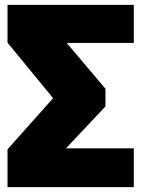

<svg xmlns="http://www.w3.org/2000/svg" viewBox="-20 -772 583 792"><path d="M532 -752H11V-596L199 -367L11 -156V0H532V-160H252L415 -333V-406L255 -595H532Z"/></svg>

Font: Glow Sans SC Normal Heavy
Style: Regular
Weight: 900
Designer: Ryoko NISHIZUKA (kana, bopomofo & ideographs); Paul D. Hunt (Latin, Greek & Cyrillic); Sandoll Communications, Soo-young
Version: Version 0.93